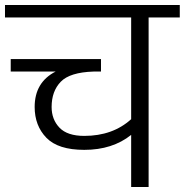

<svg xmlns="http://www.w3.org/2000/svg" viewBox="-30 -750 741 770"><path d="M375 -513H13V-463H193Q109 -420 109 -321Q109 -246 156 -197.5Q203 -149 308 -149Q421 -149 496 -209V0H566V-680H691V-730H-10V-680H496V-272Q422 -205 308 -205Q240 -205 208.5 -238Q177 -271 177 -321Q177 -384 213.5 -422Q250 -460 345 -463H375Z"/></svg>

Font: Glegoo
Style: Regular
Weight: 400
Version: Version 2.0.1; ttfautohint (v0.9) -r 48 -G 60